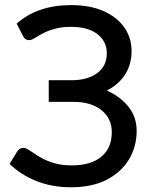

<svg xmlns="http://www.w3.org/2000/svg" viewBox="-20 -746 617 772"><path d="M265.5 7Q189 7 126 -18.2Q63 -43.5 18.5 -87L49.5 -137.5Q59 -151.5 74 -151.5Q81.5 -151.5 90.5 -146.2Q99.5 -141 111 -133.5Q126 -122.5 147.5 -110.5Q169 -98.5 198.8 -89.8Q228.5 -81 268.5 -81Q345.5 -81 387.5 -116Q429.5 -151 429.5 -215Q429.5 -269.5 388 -303Q346.5 -336.5 275 -336.5H176V-423.5H269.5Q331.5 -423.5 370.5 -451.8Q409.5 -480 409.5 -532Q409.5 -579 372 -608.5Q334.5 -638 266 -638Q230.5 -638 204.2 -631.2Q178 -624.5 159.2 -615.2Q140.5 -606 127.5 -597.5Q118 -592 110.8 -588.2Q103.5 -584.5 97.5 -584.5Q80.5 -584.5 73 -600.5L47 -651Q131 -725.5 266 -725.5Q341 -725.5 395.5 -701.8Q450 -678 479.5 -636.2Q509 -594.5 509 -540.5Q509 -487.5 483.2 -446.8Q457.5 -406 409.5 -382Q464.5 -357.5 497 -316.2Q529.5 -275 529.5 -220Q529.5 -156.5 498.5 -105Q467.5 -53.5 408.8 -23.2Q350 7 265.5 7Z"/></svg>

Font: Verano Sans Medium
Style: Regular
Weight: 500
Designer: Lukasz Dziedzic with Adam Twardoch and Botio Nikoltchev
Foundry: tyPoland Lukasz Dziedzic
Version: Version 3.001;December 28, 2019;FontCreator 12.0.0.2547 64-b